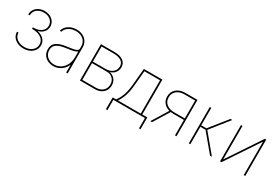

<svg xmlns="http://www.w3.org/2000/svg" viewBox="40 -1434 3541 2473"><g transform="rotate(30 1810.0 -198.0)"><path d="M231.4 7.3Q180.7 7.3 140.1 -11.5Q99.6 -30.3 76.4 -63.2Q53.2 -96.2 53.2 -138.7H75.7Q76.2 -83.5 120.4 -49.3Q164.6 -15.1 231.4 -15.1Q301.3 -15.1 344.2 -51.5Q387.2 -87.9 387.2 -141.1Q387.2 -198.7 338.1 -233.4Q289.1 -268.1 212.4 -268.1H201.7V-290H212.4Q280.3 -290 325 -322.3Q369.6 -354.5 369.6 -408.7Q369.6 -460 331.1 -493.2Q292.5 -526.4 230.5 -526.4Q168.5 -526.4 128.9 -492.4Q89.4 -458.5 89.4 -403.8H66.9Q66.9 -446.3 88.1 -479Q109.4 -511.7 146.2 -530.3Q183.1 -548.8 230.5 -548.8Q277.3 -548.8 314 -530.5Q350.6 -512.2 371.3 -480.7Q392.1 -449.2 392.1 -409.2Q392.1 -362.3 362.1 -328.1Q332 -293.9 281.2 -280.8V-278.8Q339.8 -266.6 374.8 -229.5Q409.7 -192.4 409.7 -141.1Q409.7 -99.1 386.7 -65.4Q363.8 -31.7 323.7 -12.2Q283.7 7.3 231.4 7.3Z M677.2 11.2Q632.3 11.2 594 -6.8Q555.7 -24.9 532.2 -60.1Q508.8 -95.2 508.8 -145.5Q508.8 -173.8 518.1 -198.2Q527.3 -222.7 550.3 -241.9Q573.2 -261.2 613.5 -275.1Q653.8 -289.1 716.3 -296.4Q755.9 -301.3 789.6 -307.1Q823.2 -313 843.8 -324.7Q864.3 -336.4 864.3 -357.4V-386.7Q864.3 -428.7 844.7 -460Q825.2 -491.2 790 -508.8Q754.9 -526.4 708 -526.4Q668 -526.4 634.8 -513.7Q601.6 -501 578.6 -477.8Q555.7 -454.6 545.9 -422.4L524.4 -429.7Q535.2 -465.8 561.5 -492.4Q587.9 -519 625.7 -533.9Q663.6 -548.8 708 -548.8Q749 -548.8 782 -536.6Q814.9 -524.4 838.4 -502.4Q861.8 -480.5 874.3 -450.9Q886.7 -421.4 886.7 -386.7V0H864.3V-109.9H861.3Q845.2 -73.2 817.6 -46.4Q790 -19.5 754.4 -4.2Q718.8 11.2 677.2 11.2ZM677.2 -11.2Q729 -11.2 771.5 -38.3Q814 -65.4 839.1 -114.7Q864.3 -164.1 864.3 -230V-313Q853.5 -305.7 839.8 -299.6Q826.2 -293.5 808.6 -289.1Q791 -284.7 769.8 -281.2Q748.5 -277.8 723.6 -274.9Q650.9 -266.1 608.9 -249Q566.9 -231.9 549.1 -206.3Q531.2 -180.7 531.2 -145.5Q531.2 -104.5 550.5 -74.5Q569.8 -44.4 603.3 -27.8Q636.7 -11.2 677.2 -11.2Z M1069.3 0V-541H1268.6Q1353.5 -541 1400.4 -507.8Q1447.3 -474.6 1447.3 -414.1Q1447.3 -367.2 1420.4 -333.3Q1393.6 -299.3 1347.7 -286.6Q1381.8 -278.8 1406.2 -260Q1430.7 -241.2 1443.8 -213.4Q1457 -185.5 1457 -149.9Q1457 -106 1436 -72Q1415 -38.1 1378.4 -19Q1341.8 0 1293.9 0ZM1091.8 -22.5H1293.9Q1356.9 -22.5 1395.8 -58.1Q1434.6 -93.8 1434.6 -151.9Q1434.6 -204.1 1400.6 -238Q1366.7 -272 1315.4 -272H1091.8ZM1091.8 -294.4H1279.3Q1344.7 -294.4 1384.8 -327.1Q1424.8 -359.9 1424.8 -414.1Q1424.8 -464.8 1384 -491.7Q1343.3 -518.6 1268.6 -518.6H1091.8Z M1543.9 153.3V-22.5H1593.8Q1613.3 -47.4 1628.4 -75.9Q1643.6 -104.5 1655 -137.9Q1666.5 -171.4 1674.1 -210Q1681.6 -248.5 1685.5 -293L1708 -541H1983.4V-22.5H2058.6V153.3H2036.1V0H1566.4V153.3ZM1622.1 -22.5H1960.9V-518.6H1728.5L1708 -293Q1700.2 -206.1 1679.7 -141.8Q1659.2 -77.6 1622.1 -22.5Z M2505.4 0H2482.9V-518.6H2323.7Q2254.4 -518.6 2210.7 -482.2Q2167 -445.8 2167 -384.3Q2167 -323.7 2210.7 -288.1Q2254.4 -252.4 2323.7 -252.4H2493.7V-230H2323.2Q2244.1 -230 2194.3 -272.5Q2144.5 -314.9 2144.5 -384.3Q2144.5 -455.1 2194.3 -498Q2244.1 -541 2323.2 -541H2505.4ZM2141.6 0H2115.7L2267.6 -245.6H2293Z M2688.5 0V-541H2710.9V-281.7H2788.1L2996.1 -541H3023.4L2807.6 -270L3032.2 0H3004.4L2787.6 -259.3H2710.9V0Z M3527.8 0H3505.4V-494.6H3503.4L3173.3 0H3152.8V-541H3175.3V-45.9H3177.7L3507.8 -541H3527.8Z"/></g></svg>

Font: Inter 17pt Thin
Style: Regular
Weight: 250
Version: Version 4.001;git-66647c0bb